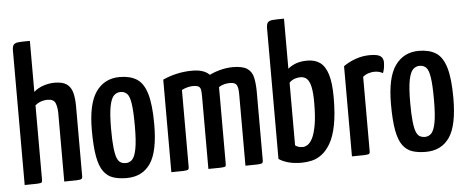

<svg xmlns="http://www.w3.org/2000/svg" viewBox="-50 -855 2397 986"><g transform="rotate(-5 1148.5 -362.5)"><path d="M41 0V-694Q41 -715 48.5 -723.5Q56 -732 75.5 -733.5Q95 -735 132 -735V-472Q153 -491 182 -500.5Q211 -510 239 -510Q281 -510 302 -495Q323 -480 331 -451Q339 -422 339 -379V-18Q339 -9 334 -5.5Q329 -2 309.5 -1Q290 0 245 0V-352Q245 -382 236.5 -404Q228 -426 195 -426Q181 -426 164.5 -421Q148 -416 132 -403V-18Q132 -9 128.5 -5.5Q125 -2 105.5 -1Q86 0 41 0Z M566 10Q527 10 497.5 0.5Q468 -9 448 -36Q428 -63 418.5 -114.5Q409 -166 409 -250Q409 -387 453 -448.5Q497 -510 575 -510Q628 -510 662.5 -488.5Q697 -467 714 -411Q731 -355 731 -253Q731 -112 689 -51Q647 10 566 10ZM569 -67Q587 -67 601 -80.5Q615 -94 623 -134.5Q631 -175 631 -252Q631 -329 625 -368Q619 -407 606 -420Q593 -433 572 -433Q553 -433 538.5 -419Q524 -405 516 -365Q508 -325 508 -249Q508 -189 512 -152Q516 -115 523.5 -97Q531 -79 542.5 -73Q554 -67 569 -67Z M797 0V-477Q829 -492 868 -501Q907 -510 949 -510Q1008 -510 1036 -482.5Q1064 -455 1071.5 -404Q1079 -353 1079 -282V-18Q1079 -9 1075 -5.5Q1071 -2 1051.5 -1Q1032 0 988 0V-373Q988 -395 986 -407.5Q984 -420 975 -425.5Q966 -431 946 -431Q932 -431 917 -427Q902 -423 888 -416V-18Q888 -9 883.5 -5.5Q879 -2 860 -1Q841 0 797 0ZM988 0V-431Q994 -454 1021.5 -471.5Q1049 -489 1086.5 -499.5Q1124 -510 1158 -510Q1208 -510 1232 -494Q1256 -478 1263 -446.5Q1270 -415 1270 -371V-18Q1270 -9 1265.5 -5.5Q1261 -2 1242 -1Q1223 0 1179 0V-370Q1179 -402 1171 -416Q1163 -430 1137 -430Q1122 -430 1107.5 -426.5Q1093 -423 1079 -414V-18Q1079 -9 1076 -5.5Q1073 -2 1053.5 -1Q1034 0 988 0Z M1468 10Q1428 10 1398.5 1.5Q1369 -7 1351 -20V-693Q1351 -714 1358 -723Q1365 -732 1385 -733.5Q1405 -735 1442 -735V-477Q1461 -493 1485.5 -501.5Q1510 -510 1542 -510Q1582 -510 1608 -491Q1634 -472 1647.5 -428.5Q1661 -385 1661 -311Q1661 -225 1649.5 -167Q1638 -109 1617.5 -74Q1597 -39 1572 -20.5Q1547 -2 1520 4Q1493 10 1468 10ZM1481 -70Q1492 -70 1505.5 -78Q1519 -86 1531 -109Q1543 -132 1551 -176.5Q1559 -221 1559 -293Q1559 -344 1552.5 -373.5Q1546 -403 1533 -415.5Q1520 -428 1500 -428Q1485 -428 1470 -423Q1455 -418 1442 -405V-82Q1448 -77 1457.5 -73.5Q1467 -70 1481 -70Z M1728 0V-465Q1756 -485 1791.5 -497.5Q1827 -510 1865 -510Q1905 -510 1919.5 -499Q1934 -488 1934 -465Q1934 -457 1932 -442Q1930 -427 1924 -412Q1914 -418 1903 -420.5Q1892 -423 1880 -423Q1866 -423 1850 -418Q1834 -413 1821 -402V-18Q1821 -9 1817 -5.5Q1813 -2 1793.5 -1Q1774 0 1728 0Z M2108 10Q2069 10 2039.5 0.5Q2010 -9 1990 -36Q1970 -63 1960.5 -114.5Q1951 -166 1951 -250Q1951 -387 1995 -448.5Q2039 -510 2117 -510Q2170 -510 2204.5 -488.5Q2239 -467 2256 -411Q2273 -355 2273 -253Q2273 -112 2231 -51Q2189 10 2108 10ZM2111 -67Q2129 -67 2143 -80.5Q2157 -94 2165 -134.5Q2173 -175 2173 -252Q2173 -329 2167 -368Q2161 -407 2148 -420Q2135 -433 2114 -433Q2095 -433 2080.5 -419Q2066 -405 2058 -365Q2050 -325 2050 -249Q2050 -189 2054 -152Q2058 -115 2065.5 -97Q2073 -79 2084.5 -73Q2096 -67 2111 -67Z"/></g></svg>

Font: Yanone Kaffeesatz Medium
Style: Regular
Weight: 500
Designer: Yanone (Cyrillic: Daniel Pouzeot, Huerta Tipografica, and Cyreal)
Foundry: Yanone
Version: Version 2.003